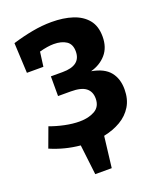

<svg xmlns="http://www.w3.org/2000/svg" viewBox="-165 -820 920 1117"><g transform="rotate(-20 295.0 -261.5)"><path d="M22 -35 67 -157Q110 -141 158 -131Q206 -121 248 -121Q305 -121 343 -143Q381 -165 381 -215Q381 -258 352 -280.5Q323 -303 259 -303H180V-425H253Q366 -425 366 -512Q366 -557 336.5 -576.5Q307 -596 259 -596Q222 -596 170 -582L158 -492H56L47 -679Q109 -698 170.5 -709.5Q232 -721 291 -721Q364 -721 420.5 -702.5Q477 -684 509.5 -644.5Q542 -605 542 -540Q542 -473 505.5 -431Q469 -389 410 -373Q488 -359 522.5 -316.5Q557 -274 557 -208Q557 -147 530.5 -103.5Q504 -60 458 -33Q412 -6 353 6L330 198H228L206 12Q110 3 22 -35Z"/></g></svg>

Font: Bitter ExtraBold
Style: Regular
Weight: 800
Designer: Sol Matas, and Bitter project Authors
Foundry: Sol Matas
Version: Version 2.001